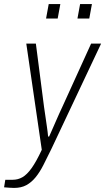

<svg xmlns="http://www.w3.org/2000/svg" viewBox="-63 -740 516 942"><path d="M6 182Q-3 182 -17.5 181Q-32 180 -43 179L-37 142H0Q25 142 47 129.5Q69 117 92 85Q115 53 142 -5L66 -526H113L153 -216Q156 -197 159.5 -171.5Q163 -146 167 -119.5Q171 -93 173 -70H178Q185 -85 193.5 -105Q202 -125 211 -145Q220 -165 228 -183.5Q236 -202 243 -216L384 -526H433L189 -9Q168 34 150 69.5Q132 105 111.5 130Q91 155 66 168.5Q41 182 6 182ZM163 -649 176 -720H233L220 -649ZM317 -649 330 -720H388L375 -649Z"/></svg>

Font: Archivo SemiCondensed Thin
Style: Italic
Weight: 250
Width: 4
Italic angle: -10°
Designer: Hector Gatti
Foundry: Omnibus-Type
Version: Version 2.001